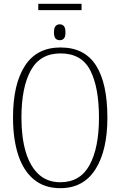

<svg xmlns="http://www.w3.org/2000/svg" viewBox="-20 -973 630 1003"><path d="M180 -920V-953H406V-920ZM292 -763Q279 -763 270.5 -771.5Q262 -780 262 -804Q262 -828 270.5 -837Q279 -846 292 -846Q305 -846 313.5 -837Q322 -828 322 -804Q322 -780 313.5 -771.5Q305 -763 292 -763ZM295 10Q212 10 157 -35.5Q102 -81 75 -164Q48 -247 48 -359Q48 -533 110 -629Q172 -725 296 -725Q421 -725 481 -632Q541 -539 541 -358Q541 -187 478.5 -88.5Q416 10 295 10ZM295 -21Q399 -21 448 -111Q497 -201 497 -358Q497 -517 451.5 -605.5Q406 -694 296 -694Q190 -694 141 -605.5Q92 -517 92 -358Q92 -255 114.5 -179.5Q137 -104 182 -62.5Q227 -21 295 -21Z"/></svg>

Font: Noto Serif Condensed ExtraLight
Style: Regular
Weight: 200
Width: 3
Designer: Monotype Design Team
Foundry: Monotype Imaging Inc.
Version: Version 2.013; ttfautohint (v1.8.4.7-5d5b)